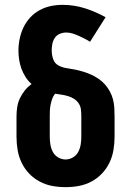

<svg xmlns="http://www.w3.org/2000/svg" viewBox="-20 -763 540 791"><path d="M250 8Q222 8 195 3Q168 -2 143.5 -15Q119 -28 100 -48Q81 -68 69 -93Q57 -118 52.5 -145.5Q48 -173 48 -200V-283Q48 -303 51 -322Q54 -341 62 -358Q70 -375 82 -390Q94 -405 110 -417Q96 -429 85.5 -445.5Q75 -462 68.5 -479.5Q62 -497 59 -516Q56 -535 56 -554Q56 -579 61 -603Q66 -627 76.5 -649.5Q87 -672 104 -690.5Q121 -709 143 -721Q165 -733 189 -738Q213 -743 238 -743Q285 -743 329.5 -729Q374 -715 415 -692L351 -591Q340 -598 328 -604Q316 -610 304 -615.5Q292 -621 279 -625Q266 -629 252 -629Q239 -629 226 -623.5Q213 -618 205.5 -606.5Q198 -595 195.5 -581.5Q193 -568 193 -555Q193 -537 199 -519.5Q205 -502 220.5 -493.5Q236 -485 253.5 -482.5Q271 -480 288 -476.5Q305 -473 322 -468Q339 -463 355.5 -455.5Q372 -448 386.5 -438Q401 -428 412.5 -415Q424 -402 432.5 -386.5Q441 -371 445.5 -353.5Q450 -336 451 -318.5Q452 -301 452 -283V-200Q452 -173 447.5 -145.5Q443 -118 431 -93Q419 -68 400 -48Q381 -28 356.5 -15Q332 -2 305 3Q278 8 250 8ZM250 -106Q266 -106 280.5 -114.5Q295 -123 302.5 -137.5Q310 -152 312.5 -168Q315 -184 315 -200V-283Q315 -297 313.5 -311Q312 -325 304.5 -336.5Q297 -348 285.5 -355.5Q274 -363 260.5 -367Q247 -371 233.5 -373Q220 -375 207 -377Q199 -367 195 -355.5Q191 -344 188.5 -332Q186 -320 185.5 -308Q185 -296 185 -283V-200Q185 -184 187.5 -168Q190 -152 197.5 -137.5Q205 -123 219.5 -114.5Q234 -106 250 -106Z"/></svg>

Font: Iosevka SS04 Heavy
Style: Regular
Weight: 900
Monospace: yes
Designer: Belleve Invis
Foundry: Belleve Invis
Version: Version 19.0.0; ttfautohint (v1.8.4)